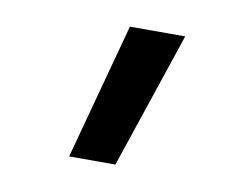

<svg xmlns="http://www.w3.org/2000/svg" viewBox="-48 -222 596 458"><g transform="rotate(10 250.0 7.0)"><path d="M144 172 233 -158H367L256 172Z"/></g></svg>

Font: Iosevka Term Curly
Style: Bold
Weight: 700
Designer: Belleve Invis
Foundry: Belleve Invis
Version: Version 32.3.0